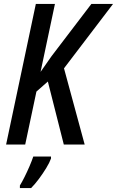

<svg xmlns="http://www.w3.org/2000/svg" viewBox="-20 -734 594 975"><path d="M11 0 162 -714H259L186 -369L242 -449L444 -714H554L305 -387L410 0H304L223 -320L165 -269L108 0ZM81 208Q92 190 105 164Q118 138 130 110Q142 82 149 61H239V71Q232 91 215 119Q198 147 177.5 174.5Q157 202 138 221H81Z"/></svg>

Font: Noto Sans Condensed Medium
Style: Italic
Weight: 500
Width: 3
Italic angle: -12°
Designer: Monotype Design Team
Foundry: Monotype Imaging Inc.
Version: Version 2.013; ttfautohint (v1.8.4.7-5d5b)